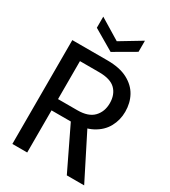

<svg xmlns="http://www.w3.org/2000/svg" viewBox="-217 -1015 993 1121"><g transform="rotate(30 279.5 -454.5)"><path d="M52 0V-700H289Q372 -700 425 -672Q478 -644 503.5 -597.5Q529 -551 529 -492Q529 -436 503 -388.5Q477 -341 423.5 -312.5Q370 -284 286 -284H152V0ZM419 0 269 -311H379L536 0ZM152 -360H282Q356 -360 391 -396.5Q426 -433 426 -490Q426 -548 392 -582Q358 -616 281 -616H152ZM280 -752 140 -834V-909L280 -824L421 -909V-834Z"/></g></svg>

Font: DM Sans 36pt Medium
Style: Regular
Weight: 500
Designer: Colophon Foundry, Jonny Pinhorn
Foundry: Colophon Foundry
Version: Version 4.004;gftools[0.9.30]